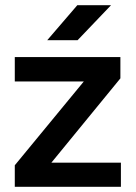

<svg xmlns="http://www.w3.org/2000/svg" viewBox="-20 -720 523 740"><path d="M37 0V-83L303 -406H37V-500H444V-418L178 -93H446V0ZM162 -565 278 -700H408L279 -565Z"/></svg>

Font: Figtree Light SemiBold
Style: Regular
Weight: 600
Version: Version 2.002